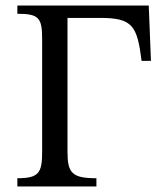

<svg xmlns="http://www.w3.org/2000/svg" viewBox="-20 -677 588 697"><path d="M520 -657H43V-627C122 -627 133 -612 133 -534V-127C133 -50 122 -30 43 -30V0H330V-30C241 -30 225 -49 225 -127V-612H343C461 -612 478 -584 494 -456H528Z"/></svg>

Font: STIX Two Math
Style: Regular
Weight: 400
Designer: Ross Mills, John Hudson & Paul Hanslow, Tiro Typeworks Ltd; with portions MicroPress Inc., with additions and correction
Foundry: Tiro Typeworks Ltd
Version: Version 2.02 b142